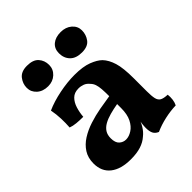

<svg xmlns="http://www.w3.org/2000/svg" viewBox="-184 -782 915 915"><g transform="rotate(-45 273.0 -325.0)"><path d="M364 9Q347 2 340 -11.5Q333 -25 333 -49Q333 -61 335 -77.5Q337 -94 342 -109L345 -112Q338 -86 325 -64.5Q312 -43 294 -29Q274 -11 245.5 -2Q217 7 178 7Q111 7 74 -22Q37 -51 37 -105Q37 -143 54.5 -170.5Q72 -198 102 -217Q132 -236 169 -248Q206 -260 244.5 -267Q283 -274 317 -279Q317 -308 315.5 -327.5Q314 -347 309.5 -360.5Q305 -374 295 -384Q284 -398 269.5 -403.5Q255 -409 239 -409Q211 -409 194.5 -392.5Q178 -376 170 -350Q162 -324 160 -297Q136 -297 115 -299Q94 -301 78 -307Q80 -334 79 -365Q78 -396 72 -427Q114 -446 168.5 -457Q223 -468 271 -468Q328 -468 363 -454.5Q398 -441 416 -423Q437 -401 448.5 -363.5Q460 -326 460 -256V-169Q460 -137 464 -119.5Q468 -102 480.5 -95Q493 -88 519 -87Q521 -71 519 -54.5Q517 -38 510 -24Q474 -23 435.5 -14.5Q397 -6 364 9ZM228 -76Q248 -76 269 -89.5Q290 -103 303.5 -130Q317 -157 317 -199V-226Q288 -221 262.5 -214Q237 -207 218.5 -196.5Q200 -186 190 -170.5Q180 -155 180 -132Q180 -102 194.5 -89Q209 -76 228 -76ZM373 -518Q333 -518 312.5 -539Q292 -560 292 -593Q292 -624 313 -641.5Q334 -659 369 -659Q403 -659 425 -640Q447 -621 447 -593Q447 -564 430 -541Q413 -518 373 -518ZM145 -518Q110 -518 88.5 -537.5Q67 -557 67 -585Q67 -613 85 -636Q103 -659 142 -659Q183 -659 201.5 -638Q220 -617 220 -587Q220 -558 198.5 -538Q177 -518 145 -518Z"/></g></svg>

Font: Vollkorn
Style: Bold
Weight: 700
Designer: Friedrich Althausen
Foundry: Friedrich Althausen
Version: Version 5.000